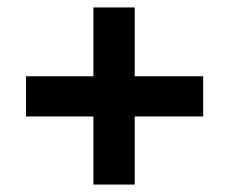

<svg xmlns="http://www.w3.org/2000/svg" viewBox="-20 -598 616 516"><path d="M526 -285H342V-102H231V-285H50V-393H231V-578H342V-393H526Z"/></svg>

Font: Hind Kochi SemiBold
Style: Regular
Weight: 600
Designer: Dhruvi Tolia
Foundry: Indian Type Foundry
Version: Version 0.702;PS 1.0;hotconv 1.0.81;makeotf.lib2.5.63406